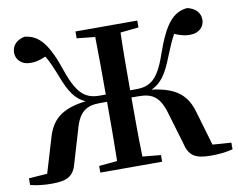

<svg xmlns="http://www.w3.org/2000/svg" viewBox="-82 -871 1231 994"><g transform="rotate(-10 533.0 -374.0)"><path d="M967 -42 915 -219C889 -313 835 -361 706 -377C755 -399 786 -439 822 -533C841 -580 854 -610 871 -641C901 -628 927 -621 953 -622C1001 -622 1028 -653 1028 -688C1028 -723 1005 -751 960 -761C885 -753 840 -701 786 -545C743 -421 701 -393 627 -393H596C596 -500 596 -600 599 -696L695 -706V-742H370V-706L466 -696C468 -599 468 -499 468 -393H438C365 -393 322 -421 278 -545C226 -701 181 -753 105 -761C59 -751 38 -723 38 -688C38 -653 65 -622 113 -622C138 -621 164 -628 194 -641C212 -611 225 -580 244 -533C279 -439 309 -399 359 -377C230 -361 177 -313 151 -219L98 -42L1 -35V0C36 9 73 13 114 13C198 13 231 -7 248 -79L295 -237C319 -330 359 -355 432 -355H468C468 -242 468 -141 466 -44L370 -35V0H695V-35L599 -44C596 -142 596 -243 596 -355H633C707 -355 745 -330 771 -237L818 -79C834 -7 867 13 951 13C992 13 1029 9 1065 0V-35Z"/></g></svg>

Font: Source Han Serif
Style: Bold
Weight: 700
Designer: Ryoko NISHIZUKA 西塚涼子 (kana & ideographs); Frank Grießhammer (Latin, Greek & Cyrillic); Wenlong ZHANG 张文龙 (bopomofo); San
Foundry: Adobe Systems Incorporated
Version: Version 1.001;PS 1.001;hotconv 16.6.54;makeotf.lib2.5.65590